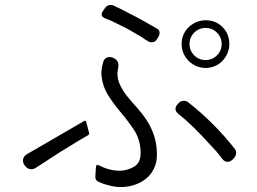

<svg xmlns="http://www.w3.org/2000/svg" viewBox="-20 -778 1040 777"><path d="M578 -612Q565 -619 555 -627Q541 -635 526 -644Q511 -653 495 -662Q478 -670 462.5 -678Q447 -686 432 -693Q425 -696 419 -698.5Q413 -701 407 -703Q382 -713 397 -734L404 -744Q410 -754 420.5 -757Q431 -760 441 -755Q447 -752 453 -749Q459 -746 466 -743L530 -710Q551 -699 572 -687Q593 -675 614 -663Q624 -658 625.5 -648Q627 -638 621 -629L615 -619Q608 -607 594 -607Q584 -607 578 -612ZM812 -503Q792 -503 774.5 -510.5Q757 -518 743.5 -531.5Q730 -545 722.5 -562.5Q715 -580 715 -600Q715 -620 722.5 -637.5Q730 -655 743.5 -668Q757 -681 774.5 -688.5Q792 -696 812 -696Q853 -696 880.5 -668.5Q908 -641 908 -600Q908 -580 900.5 -562.5Q893 -545 880 -531.5Q867 -518 849.5 -510.5Q832 -503 812 -503ZM812 -535Q839 -535 858 -554Q877 -573 877 -600Q877 -627 858 -646Q839 -665 812 -665Q785 -665 766 -646Q747 -627 747 -600Q747 -573 766 -554Q785 -535 812 -535ZM468 -21Q444 -21 417 -29Q407 -31 398 -34.5Q389 -38 379 -42Q364 -49 366 -65L368 -99Q368 -116 383 -108Q422 -87 467 -87Q499 -89 523.5 -104Q548 -119 549 -155Q550 -204 527 -245Q503 -283 464 -329Q438 -360 417 -393.5Q396 -427 391 -469Q388 -496 398 -528Q404 -547 424 -547Q432 -547 439 -544L440 -543Q453 -537 457 -526Q461 -515 458 -501Q456 -492 455.5 -484Q455 -476 456 -469Q457 -455 463 -440.5Q469 -426 478 -412Q487 -398 497 -385.5Q507 -373 516 -363Q538 -339 556.5 -315.5Q575 -292 588 -266.5Q601 -241 608 -213Q615 -185 615 -151Q615 -120 603 -95.5Q591 -71 570.5 -54.5Q550 -38 523.5 -29.5Q497 -21 468 -21ZM879 -136Q874 -143 868 -150Q862 -157 856 -165Q826 -198 795 -230.5Q764 -263 731 -293Q723 -299 716.5 -305Q710 -311 703 -316Q679 -335 700 -358L702 -360Q711 -370 724 -370Q735 -370 743 -363Q847 -281 929 -177Q937 -168 935.5 -156.5Q934 -145 926 -137L922 -133Q912 -123 901 -123Q888 -123 879 -136ZM81 -107 79 -110Q71 -122 73.5 -134Q76 -146 89 -154L320 -288Q327 -292 329 -284L340 -242Q343 -233 335 -230Q327 -225 317 -219.5Q307 -214 294 -206L224 -163Q205 -151 187.5 -139.5Q170 -128 153 -117L125 -99Q116 -93 107 -93Q92 -93 81 -107Z"/></svg>

Font: Higure Gothic
Style: Regular
Weight: 400
Designer: Yoshimichi Ohira
Foundry: Positype
Version: Version 1.000